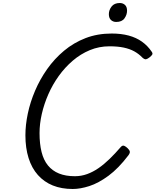

<svg xmlns="http://www.w3.org/2000/svg" viewBox="-20 -1238 1034 1277"><path d="M464 19Q389 19 331 -4.5Q273 -28 232 -74Q191 -120 170 -187Q149 -254 149 -338Q149 -407 165 -483Q181 -559 213.5 -635Q246 -711 294 -779Q342 -847 406 -900.5Q470 -954 549 -984.5Q628 -1015 723 -1015Q786 -1015 836 -1001.5Q886 -988 924 -961Q962 -934 989 -894Q997 -883 992.5 -875Q988 -867 974 -856Q961 -846 951.5 -844Q942 -842 928 -854Q903 -880 873 -896.5Q843 -913 803 -921.5Q763 -930 708 -930Q639 -930 577.5 -904.5Q516 -879 464 -834.5Q412 -790 371 -733Q330 -676 301.5 -611Q273 -546 258 -480Q243 -414 243 -353Q243 -281 256.5 -227Q270 -173 299 -137.5Q328 -102 372.5 -84Q417 -66 478 -66Q520 -66 559 -80Q598 -94 635 -119.5Q672 -145 709 -181Q746 -217 784 -261Q795 -273 806.5 -268Q818 -263 829 -252Q842 -239 843.5 -229.5Q845 -220 834 -205Q768 -118 701.5 -69Q635 -20 574.5 -0.5Q514 19 464 19ZM753 -1092Q732 -1092 718 -1105Q704 -1118 704 -1144Q704 -1171 722 -1194.5Q740 -1218 777 -1218Q797 -1218 811 -1205.5Q825 -1193 825 -1167Q825 -1140 808 -1116Q791 -1092 753 -1092Z"/></svg>

Font: Playwrite US Trad
Style: Regular
Weight: 400
Designer: Veronika Burian, José Scaglione
Foundry: TypeTogether
Version: Version 1.002